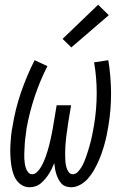

<svg xmlns="http://www.w3.org/2000/svg" viewBox="-20 -782 540 810"><path d="M105 8Q86 8 70.5 -2Q55 -12 46 -27.5Q37 -43 32.5 -61Q28 -79 26 -97.5Q24 -116 23.5 -134.5Q23 -153 24 -172.5Q25 -192 27 -211Q29 -230 33 -249Q44 -320 68 -390.5Q92 -461 126 -528L180 -503Q148 -440 126 -373.5Q104 -307 92 -240Q91 -230 89.5 -219Q88 -208 86.5 -197.5Q85 -187 84.5 -176.5Q84 -166 83.5 -155.5Q83 -145 82.5 -134.5Q82 -124 82.5 -113.5Q83 -103 84.5 -93Q86 -83 89 -73.5Q92 -64 98.5 -55.5Q105 -47 116 -47Q127 -47 136.5 -56.5Q146 -66 152.5 -77Q159 -88 164 -99Q169 -110 173 -121.5Q177 -133 180.5 -144.5Q184 -156 187 -167.5Q190 -179 192.5 -190.5Q195 -202 197.5 -213.5Q200 -225 202 -236.5Q204 -248 206 -260L219 -338H280L267 -260Q266 -248 264 -236.5Q262 -225 260.5 -213.5Q259 -202 258 -190.5Q257 -179 256 -167.5Q255 -156 255 -144.5Q255 -133 255 -121.5Q255 -110 256 -99Q257 -88 260 -77Q263 -66 269.5 -56.5Q276 -47 287 -47Q299 -47 308 -56.5Q317 -66 323.5 -76.5Q330 -87 334.5 -98Q339 -109 343 -120Q347 -131 350.5 -142.5Q354 -154 357.5 -165.5Q361 -177 363.5 -188Q366 -199 368.5 -210.5Q371 -222 373 -233.5Q375 -245 377 -256Q388 -323 388 -389Q388 -455 377 -519L437 -528Q448 -461 448.5 -390.5Q449 -320 437 -249Q434 -230 430 -211Q426 -192 420.5 -172.5Q415 -153 408.5 -134.5Q402 -116 393.5 -97.5Q385 -79 374.5 -61Q364 -43 350 -27.5Q336 -12 317.5 -2Q299 8 280 8Q268 8 257 4Q246 0 238.5 -8.5Q231 -17 226 -27Q221 -37 217.5 -48Q214 -59 212 -70.5Q210 -82 209 -94Q204 -82 198.5 -70.5Q193 -59 186 -48Q179 -37 170.5 -27Q162 -17 152 -8.5Q142 0 129.5 4Q117 8 105 8ZM281 -582 244 -618 394 -762 439 -718Z"/></svg>

Font: Iosevka SS04 Light
Style: Italic
Weight: 300
Italic angle: -9°
Monospace: yes
Designer: Belleve Invis
Foundry: Belleve Invis
Version: Version 19.0.0; ttfautohint (v1.8.4)